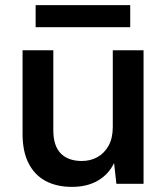

<svg xmlns="http://www.w3.org/2000/svg" viewBox="-20 -717 649 749"><path d="M261 12Q201 12 158 -11Q115 -34 91.5 -80Q68 -126 68 -195V-521H188V-209Q188 -148 217 -118.5Q246 -89 299 -89Q333 -89 360 -104Q387 -119 403.5 -148.5Q420 -178 420 -222V-521H540V0H434L425 -81Q404 -37 362 -12.5Q320 12 261 12ZM119 -611V-697H488V-611Z"/></svg>

Font: DM Sans 10pt SemiBold
Style: Regular
Weight: 600
Version: Version 4.004;gftools[0.9.30]